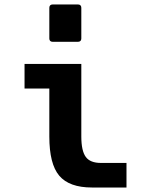

<svg xmlns="http://www.w3.org/2000/svg" viewBox="-20 -833 642 859"><path d="M215.3 -646H329.1C338.4 -646 343.8 -651.4 343.8 -660.6V-798.3C343.8 -807.6 338.4 -813 329.1 -813H215.3C206.1 -813 200.7 -807.6 200.7 -798.3V-660.6C200.7 -651.4 206.1 -646 215.3 -646ZM391.6 5.9H545.9V-104H431.6C399.9 -104 377 -112.8 363.8 -130.9C350.6 -148.9 343.8 -179.2 343.8 -222.2V-546.9H89.8V-437H200.7V-222.2C200.7 -140.6 215.3 -82 245.1 -46.9C274.9 -11.7 323.7 5.9 391.6 5.9Z"/></svg>

Font: Hack
Style: Bold
Weight: 700
Monospace: yes
Designer: Christopher Simpkins
Foundry: Christopher Simpkins
Version: Version 2.010